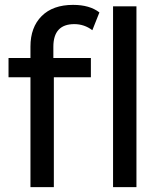

<svg xmlns="http://www.w3.org/2000/svg" viewBox="-20 -768 672 788"><path d="M105 -577Q105 -656 151 -702Q197 -748 280 -748Q348 -748 388 -717L359 -644Q326 -669 285 -669Q199 -669 199 -576V-530H353V-451H201V0H105V-451H15V-530H105ZM444 -742H540V0H444Z"/></svg>

Font: Montserrat
Style: Regular
Weight: 500
Designer: Julieta Ulanovsky
Foundry: Julieta Ulanovsky
Version: Version 7.200;PS 007.200;hotconv 1.0.88;makeotf.lib2.5.64775